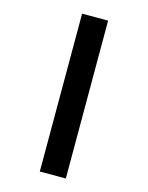

<svg xmlns="http://www.w3.org/2000/svg" viewBox="-143 -889 907 1176"><g transform="rotate(15 310.0 -300.5)"><path d="M392.5 200V-801H227.5V200Z"/></g></svg>

Font: Monaspace Argon ExtraBold
Style: Bold
Weight: 800
Designer: Riley Cran & the Lettermatic Team
Foundry: Lettermatic
Version: Version 1.000 (Monaspace Argon)